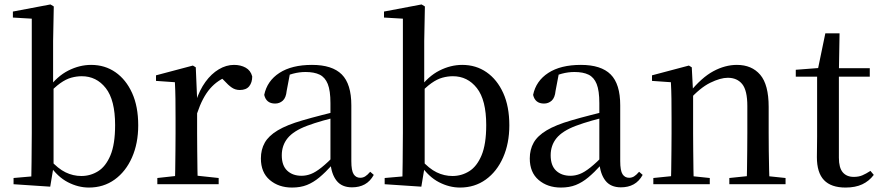

<svg xmlns="http://www.w3.org/2000/svg" viewBox="-20 -829 3962 864"><path d="M41 0V-28L121 -35Q122 -64 122 -99Q122 -134 122.5 -168.5Q123 -203 123 -230V-745L38 -750V-777L207 -809L222 -800L219 -644V-445L221 -435V-81V-79L206 11ZM380 15Q332 15 285.5 -9Q239 -33 202 -87H191L205 -110Q241 -70 275 -53.5Q309 -37 346 -37Q387 -37 421.5 -58.5Q456 -80 477 -130Q498 -180 498 -266Q498 -379 456 -432.5Q414 -486 348 -486Q325 -486 301 -479.5Q277 -473 251 -454.5Q225 -436 193 -401L181 -430H196Q237 -486 287.5 -511.5Q338 -537 390 -537Q452 -537 499.5 -504Q547 -471 574.5 -410.5Q602 -350 602 -265Q602 -184 574 -120.5Q546 -57 496 -21Q446 15 380 15Z M688 0V-28L797 -40H852L964 -28V0ZM767 0Q768 -25 768.5 -66Q769 -107 769.5 -152Q770 -197 770 -230V-295Q770 -347 769.5 -385Q769 -423 767 -459L682 -465V-490L848 -534L861 -526L867 -385V-384V-230Q867 -197 867.5 -152Q868 -107 868.5 -66Q869 -25 870 0ZM867 -319 842 -374H862Q878 -424 904.5 -460.5Q931 -497 964.5 -517Q998 -537 1033 -537Q1063 -537 1085.5 -524.5Q1108 -512 1115 -485Q1115 -458 1101.5 -441Q1088 -424 1059 -424Q1039 -424 1023 -435Q1007 -446 989 -466L966 -489L1009 -487Q960 -470 925.5 -430.5Q891 -391 867 -319Z M1294 15Q1234 15 1194 -19Q1154 -53 1154 -116Q1154 -156 1171.5 -187Q1189 -218 1230 -242.5Q1271 -267 1340 -287Q1381 -299 1428 -311Q1475 -323 1515 -333V-308Q1475 -298 1434.5 -286.5Q1394 -275 1362 -263Q1301 -240 1274.5 -207.5Q1248 -175 1248 -130Q1248 -84 1272.5 -61Q1297 -38 1337 -38Q1358 -38 1379 -46Q1400 -54 1427 -75.5Q1454 -97 1491 -135L1501 -86H1474Q1444 -53 1417 -30.5Q1390 -8 1361 3.5Q1332 15 1294 15ZM1564 14Q1518 14 1494.5 -16Q1471 -46 1467 -98V-101V-365Q1467 -421 1455 -451Q1443 -481 1418.5 -493Q1394 -505 1355 -505Q1327 -505 1298.5 -497.5Q1270 -490 1236 -472L1285 -499L1270 -420Q1267 -389 1252.5 -376Q1238 -363 1218 -363Q1178 -363 1169 -402Q1182 -465 1237.5 -501Q1293 -537 1384 -537Q1475 -537 1518 -494Q1561 -451 1561 -355V-104Q1561 -61 1571.5 -45Q1582 -29 1601 -29Q1613 -29 1623 -35Q1633 -41 1646 -56L1662 -42Q1646 -13 1621.5 0.5Q1597 14 1564 14Z M1711 0V-28L1791 -35Q1792 -64 1792 -99Q1792 -134 1792.5 -168.5Q1793 -203 1793 -230V-745L1708 -750V-777L1877 -809L1892 -800L1889 -644V-445L1891 -435V-81V-79L1876 11ZM2050 15Q2002 15 1955.5 -9Q1909 -33 1872 -87H1861L1875 -110Q1911 -70 1945 -53.5Q1979 -37 2016 -37Q2057 -37 2091.5 -58.5Q2126 -80 2147 -130Q2168 -180 2168 -266Q2168 -379 2126 -432.5Q2084 -486 2018 -486Q1995 -486 1971 -479.5Q1947 -473 1921 -454.5Q1895 -436 1863 -401L1851 -430H1866Q1907 -486 1957.5 -511.5Q2008 -537 2060 -537Q2122 -537 2169.5 -504Q2217 -471 2244.5 -410.5Q2272 -350 2272 -265Q2272 -184 2244 -120.5Q2216 -57 2166 -21Q2116 15 2050 15Z M2504 15Q2444 15 2404 -19Q2364 -53 2364 -116Q2364 -156 2381.5 -187Q2399 -218 2440 -242.5Q2481 -267 2550 -287Q2591 -299 2638 -311Q2685 -323 2725 -333V-308Q2685 -298 2644.5 -286.5Q2604 -275 2572 -263Q2511 -240 2484.5 -207.5Q2458 -175 2458 -130Q2458 -84 2482.5 -61Q2507 -38 2547 -38Q2568 -38 2589 -46Q2610 -54 2637 -75.5Q2664 -97 2701 -135L2711 -86H2684Q2654 -53 2627 -30.5Q2600 -8 2571 3.5Q2542 15 2504 15ZM2774 14Q2728 14 2704.5 -16Q2681 -46 2677 -98V-101V-365Q2677 -421 2665 -451Q2653 -481 2628.5 -493Q2604 -505 2565 -505Q2537 -505 2508.5 -497.5Q2480 -490 2446 -472L2495 -499L2480 -420Q2477 -389 2462.5 -376Q2448 -363 2428 -363Q2388 -363 2379 -402Q2392 -465 2447.5 -501Q2503 -537 2594 -537Q2685 -537 2728 -494Q2771 -451 2771 -355V-104Q2771 -61 2781.5 -45Q2792 -29 2811 -29Q2823 -29 2833 -35Q2843 -41 2856 -56L2872 -42Q2856 -13 2831.5 0.5Q2807 14 2774 14Z M2920 0V-28L3028 -39H3069L3174 -28V0ZM2999 0Q3000 -25 3000.5 -66Q3001 -107 3001.5 -152Q3002 -197 3002 -230V-295Q3002 -346 3001.5 -384.5Q3001 -423 2999 -459L2914 -465V-490L3080 -534L3093 -526L3099 -410V-409V-230Q3099 -197 3099.5 -152Q3100 -107 3100.5 -66Q3101 -25 3102 0ZM3262 0V-28L3368 -39H3410L3515 -28V0ZM3340 0Q3341 -25 3341.5 -65.5Q3342 -106 3342.5 -151Q3343 -196 3343 -230V-352Q3343 -422 3320 -450.5Q3297 -479 3255 -479Q3222 -479 3176 -456.5Q3130 -434 3078 -376L3071 -412H3082Q3137 -480 3190 -508.5Q3243 -537 3296 -537Q3363 -537 3401 -492.5Q3439 -448 3439 -348V-230Q3439 -196 3439.5 -151Q3440 -106 3441 -65.5Q3442 -25 3443 0Z M3706 -484V-522H3894V-484ZM3785 15Q3720 15 3688 -18.5Q3656 -52 3656 -122Q3656 -147 3656.5 -167Q3657 -187 3657 -215V-484H3561V-515L3678 -524L3659 -510L3694 -679H3758L3755 -506V-495V-119Q3755 -74 3772.5 -53.5Q3790 -33 3822 -33Q3844 -33 3860.5 -40Q3877 -47 3897 -60L3912 -42Q3891 -14 3860 0.5Q3829 15 3785 15Z"/></svg>

Font: Noto Serif SC ExtraLight Medium
Style: Regular
Weight: 500
Version: Version 2.002-H1;hotconv 1.1.0;makeotfexe 2.6.0